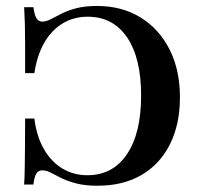

<svg xmlns="http://www.w3.org/2000/svg" viewBox="-20 -602 659 634"><path d="M301.6 11.3Q260.5 11.3 231.5 3.6Q202.4 -4 182.3 -14.1Q162.1 -24.2 147.6 -31.9Q133.1 -39.5 119.4 -39.5Q106.5 -39.5 100 -29Q93.5 -18.5 90.3 7.3H59.7Q61.3 -18.5 61.7 -47.6Q62.1 -76.6 62.5 -115.7Q62.9 -154.8 62.9 -210.5H93.5Q100.8 -151.6 125 -109.7Q149.2 -67.7 185.9 -45.6Q222.6 -23.4 268.5 -23.4Q352.4 -23.4 399.2 -92.7Q446 -162.1 446 -286.3Q446 -410.5 399.6 -478.6Q353.2 -546.8 269.4 -546.8Q223.4 -546.8 186.7 -524.6Q150 -502.4 126.2 -460.9Q102.4 -419.4 93.5 -360.5H62.9Q62.9 -418.5 62.9 -457.3Q62.9 -496 62.1 -524.2Q61.3 -552.4 59.7 -578.2H90.3Q93.5 -553.2 100.4 -541.9Q107.3 -530.6 119.4 -530.6Q132.3 -530.6 147.2 -538.3Q162.1 -546 182.3 -556.5Q202.4 -566.9 231 -574.6Q259.7 -582.3 300.8 -582.3Q382.3 -582.3 444 -544.4Q505.6 -506.5 539.9 -438.7Q574.2 -371 574.2 -280.6Q574.2 -191.9 541.5 -126.2Q508.9 -60.5 448 -24.6Q387.1 11.3 301.6 11.3Z"/></svg>

Font: Playfair 5pt SemiExpanded Light
Style: Bold
Weight: 700
Version: Version 2.203